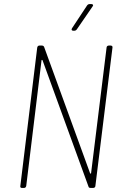

<svg xmlns="http://www.w3.org/2000/svg" viewBox="-20 -924 605 944"><path d="M515 -700H524Q529 -700 531.5 -697Q534 -694 533 -690L449 -10Q449 -6 446 -3Q443 0 438 0H426Q416 0 415 -7L189 -628Q187 -630 185.5 -629.5Q184 -629 184 -626L109 -10Q107 0 98 0H88Q78 0 80 -10L163 -690Q165 -700 174 -700H186Q194 -700 197 -693L423 -72Q425 -70 426.5 -70.5Q428 -71 428 -74L504 -690Q504 -694 507 -697Q510 -700 515 -700ZM334 -785 408 -897Q413 -904 421 -904H429Q435 -904 437 -900.5Q439 -897 435 -892L358 -780Q353 -773 346 -773H340Q334 -773 332.5 -776.5Q331 -780 334 -785Z"/></svg>

Font: Barlow Semi Condensed Thin
Style: Italic
Weight: 250
Width: 4
Italic angle: -7°
Designer: Jeremy Tribby
Foundry: Tribby Type
Version: Version 1.408